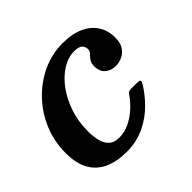

<svg xmlns="http://www.w3.org/2000/svg" viewBox="-136 -689 857 857"><g transform="rotate(-45 293.0 -260.0)"><path d="M538.5 -384.5Q538.5 -428.5 517.2 -462Q496 -495.5 454.8 -514.2Q413.5 -533 353 -533Q288 -533 228 -505.8Q168 -478.5 120.2 -429.5Q72.5 -380.5 44.8 -315.8Q17 -251 17 -176Q17 -108 41.8 -66.5Q66.5 -25 110.8 -6Q155 13 213 13Q277 13 328 -11.5Q379 -36 417.2 -74.8Q455.5 -113.5 479.5 -155Q486 -166 480.8 -169.5Q475.5 -173 460.5 -173H428Q415.5 -173 411 -169.8Q406.5 -166.5 401.5 -159.5Q383 -132.5 356.8 -108.8Q330.5 -85 299.5 -70.2Q268.5 -55.5 235.5 -55.5Q205.5 -55.5 188.2 -70Q171 -84.5 163.5 -111.8Q156 -139 156 -176Q156 -236.5 174 -289.8Q192 -343 222 -383.8Q252 -424.5 289.5 -447.8Q327 -471 366 -471Q394.5 -471 405.2 -460.2Q416 -449.5 416 -432.5Q416 -422 407.2 -413.2Q398.5 -404.5 389.8 -392.5Q381 -380.5 381 -360.5Q381 -326.5 401.5 -309.5Q422 -292.5 450 -292.5Q471.5 -292.5 491.8 -301.8Q512 -311 525.2 -331Q538.5 -351 538.5 -384.5Z"/></g></svg>

Font: Besley SemiBold
Style: Italic
Weight: 600
Italic angle: -13°
Designer: Owen Earl
Foundry: indestructible type*
Version: Version 2.001